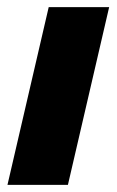

<svg xmlns="http://www.w3.org/2000/svg" viewBox="-20 -520 328 540"><path d="M287 -500 171 0H1L117 -500Z"/></svg>

Font: Kantumruy Pro
Style: Italic
Weight: 400
Italic angle: -13°
Designer: Sovichet Tep
Foundry: Sovichet Tep
Version: Version 1.002